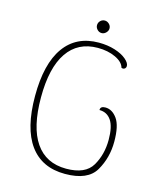

<svg xmlns="http://www.w3.org/2000/svg" viewBox="-122 -908 843 1008"><g transform="rotate(15 299.5 -404.0)"><path d="M70 -343Q70 -518 135 -609Q200 -700 322 -700Q370 -700 409.5 -687.5Q449 -675 472 -655.5Q495 -636 495 -619Q495 -611 490 -606Q485 -601 478 -601L470 -603Q462 -633 420.5 -652.5Q379 -672 324 -672Q216 -672 159 -588.5Q102 -505 102 -344Q102 -182 159 -99Q216 -16 326 -16Q430 -16 466.5 -78Q503 -140 503 -220Q503 -292 480 -325.5Q457 -359 416 -359Q415 -380 443 -380Q480 -380 507 -342.5Q534 -305 534 -218Q534 -131 492.5 -59.5Q451 12 327 12Q201 12 135.5 -78Q70 -168 70 -343ZM288 -786Q288 -800 298 -810Q308 -820 322 -820Q335 -820 345.5 -810Q356 -800 356 -786Q356 -773 345.5 -762.5Q335 -752 322 -752Q308 -752 298 -762.5Q288 -773 288 -786Z"/></g></svg>

Font: Arima Madurai Thin
Style: Regular
Weight: 250
Designer: Joana Correia and Natanael Gama
Foundry: NDISCOVER
Version: Version 1.019; ttfautohint (v1.5) -l 7 -r 28 -G 50 -x 13 -D 